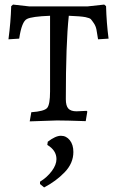

<svg xmlns="http://www.w3.org/2000/svg" viewBox="-20 -527 514 840"><path d="M199 -127C199 -89 194.8 -65 186.5 -55C178.2 -45 155 -38.7 117 -36L110 4L229 0C255 0 297 1 355 3L362 -39L359 -42L315 -40C298.3 -40 286.3 -44 279 -52C271.7 -60 268 -73.7 268 -93C268 -255.7 272.3 -377.3 281 -458C315.7 -456.7 340 -454.7 354 -452C366.7 -449.3 374.5 -446.3 377.5 -443C380.5 -439.7 384.8 -433.8 390.5 -425.5C396.2 -417.2 400 -407.8 402 -397.5C404 -387.2 406.3 -373 409 -355L455 -358C449 -404 445.3 -451.3 444 -500L436 -507L363 -499H108L37 -507L29 -500C27.7 -454 23.7 -405.7 17 -355L64 -358C71.3 -408 82.7 -436.7 98 -444C112 -451.3 145.7 -456 199 -458ZM189 93 187 107C213.7 123 227 143.7 227 169C227 185.7 220.2 203.2 206.5 221.5C192.8 239.8 175.7 255.3 155 268V278L173 293C207.7 275 237.7 252.8 263 226.5C288.3 200.2 301 170.7 301 138C301 116.7 295.8 99.5 285.5 86.5C275.2 73.5 262.2 67 246.5 67C230.8 67 211.7 75.7 189 93Z"/></svg>

Font: Alegreya SC
Style: Regular
Weight: 400
Designer: Juan Pablo del Peral
Foundry: Juan Pablo del Peral
Version: Version 1.003